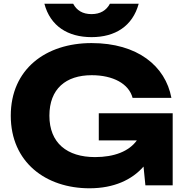

<svg xmlns="http://www.w3.org/2000/svg" viewBox="-20 -998 1004 1034"><path d="M492 -152C341 -152 246 -228 246 -375C246 -519 334 -593 474 -593C589 -593 674 -547 694 -471H903C871 -643 720 -766 473 -766C227 -766 38 -626 38 -375C38 -124 227 16 462 16C594 16 691 -30 753 -101L763 0H910V-388H512V-242H717C675 -183 595 -152 492 -152ZM219 -978C251 -857 346 -798 473 -798C600 -798 694 -857 727 -978H572C553 -942 520 -922 473 -922C425 -922 393 -942 374 -978Z"/></svg>

Font: Bounded
Style: Bold
Weight: 700
Designer: Vlad Churkin
Version: Version 3.0